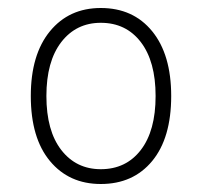

<svg xmlns="http://www.w3.org/2000/svg" viewBox="-20 -732 505 480"><path d="M232 -272Q152.5 -272 104.8 -329.5Q57 -387 57 -492Q57 -595.5 104.8 -653.8Q152.5 -712 232 -712Q313 -712 360.5 -653.8Q408 -595.5 408 -492Q408 -387 360.5 -329.5Q313 -272 232 -272ZM232 -309Q295 -309 332 -357Q369 -405 369 -492Q369 -578.5 332 -626.8Q295 -675 232 -675Q170.5 -675 133.2 -626.8Q96 -578.5 96 -492Q96 -405 133.2 -357Q170.5 -309 232 -309Z"/></svg>

Font: Overpass Thin
Style: Regular
Weight: 250
Designer: Delve Withrington, Dave Bailey, Thomas Jockin
Foundry: Delve Fonts LLC
Version: Version 4.000